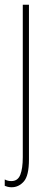

<svg xmlns="http://www.w3.org/2000/svg" viewBox="-22 -547 219 809"><path d="M27 242Q17 242 10 240Q3 238 -2 236V209Q10 216 26 216Q53 216 63.5 189.5Q74 163 74 115V-527H100V125Q100 193 78.5 217.5Q57 242 27 242Z"/></svg>

Font: Noto Sans Hebrew ExtraCondensed Thin
Style: Regular
Weight: 100
Width: 2
Designer: Monotype Design Team
Foundry: Monotype Imaging Inc.
Version: Version 2.004; ttfautohint (v1.8.4.7-5d5b)